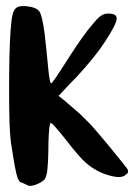

<svg xmlns="http://www.w3.org/2000/svg" viewBox="-20 -687 449 629"><path d="M33.2 -661.1Q41 -667 53.7 -667Q55.7 -667 57.6 -667Q64.5 -667 71.3 -666Q97.7 -663.1 108.4 -650.4Q118.2 -637.7 126 -578.1Q132.8 -518.6 137.7 -465.8Q142.6 -414.1 147.5 -414.1Q152.3 -414.1 202.1 -493.2Q252 -571.3 283.2 -607.4Q295.9 -623 303.7 -629.9Q311.5 -636.7 318.4 -639.6Q325.2 -642.6 334 -642.6Q362.3 -642.6 362.3 -627Q362.3 -608.4 324.2 -550.8Q292 -501 232.4 -436.5Q211.9 -416 171.9 -373Q176.8 -369.1 190.4 -358.4Q220.7 -332 241.2 -314.5Q260.7 -295.9 279.3 -276.4Q296.9 -256.8 326.2 -221.7Q333 -213.9 344.7 -199.2Q389.6 -144.5 396.5 -134.8Q399.4 -129.9 399.4 -126Q399.4 -125 399.4 -124Q399.4 -121.1 397.5 -119.1Q396.5 -118.2 394.5 -117.2Q380.9 -99.6 337.9 -112.3Q294.9 -124 260.7 -154.3Q240.2 -171.9 196.3 -228.5Q152.3 -284.2 146.5 -284.2Q140.6 -284.2 138.7 -219.7Q138.7 -165 134.8 -127Q131.8 -108.4 127 -100.6Q122.1 -93.8 106.4 -85.9Q89.8 -78.1 79.1 -78.1Q74.2 -78.1 70.3 -80.1Q54.7 -87.9 47.9 -89.8Q40 -91.8 33.2 -120.1Q26.4 -149.4 15.6 -221.7Q9.8 -261.7 9.8 -390.6Q9.8 -519.5 14.6 -586.9Q17.6 -626 21.5 -640.6Q25.4 -655.3 33.2 -661.1Z"/></svg>

Font: CillaFHscript
Style: Medium
Weight: 400
Designer: Cecilia Bingert
Version: Version 001.000